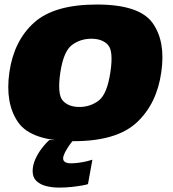

<svg xmlns="http://www.w3.org/2000/svg" viewBox="-20 -620 766 850"><path d="M307 5Q495.5 5 584.8 -77.2Q674 -159.5 694 -300Q714 -436.5 655.5 -518.2Q597 -600 408.5 -600Q220 -600 130.8 -519.8Q41.5 -439.5 21.5 -300Q2 -162.5 60.2 -78.8Q118.5 5 307 5ZM331.5 -146.5Q283 -146.5 258 -174.5Q233 -202.5 247 -299Q261.5 -393.5 298.8 -421Q336 -448.5 384.5 -448.5Q433 -448.5 458 -421.2Q483 -394 468.5 -299Q454 -203 417 -174.8Q380 -146.5 331.5 -146.5ZM242.5 210.5Q271 210.5 298 207.5Q325 204.5 344.5 201Q364 197.5 369.5 195L389 87Q382 89.5 366 93.5Q350 97.5 330.8 100.2Q311.5 103 294.5 103Q276 103 267.8 97.2Q259.5 91.5 259.5 81.5Q259.5 71 267.5 55.2Q275.5 39.5 286.2 24Q297 8.5 305.5 0H198Q180.5 16 163.8 38.2Q147 60.5 135.8 86.2Q124.5 112 124.5 137.5Q124.5 165.5 141.5 181.5Q158.5 197.5 185.2 204Q212 210.5 242.5 210.5Z"/></svg>

Font: Anybody UltraCondensed Thin Black
Style: Italic
Weight: 900
Italic angle: -10°
Version: Version 1.111